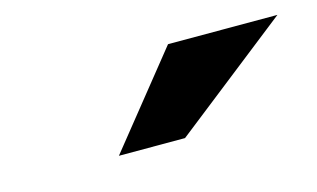

<svg xmlns="http://www.w3.org/2000/svg" viewBox="-37 -820 523 317"><g transform="rotate(-15 224.5 -661.5)"><path d="M249 -583H136L262 -740H449Z"/></g></svg>

Font: Instrument Sans SemiBold
Style: Italic
Weight: 600
Italic angle: -13°
Designer: Rodrigo Fuenzalida
Foundry: fragTYPE
Version: Version 1.000;gftools[0.9.28]